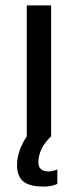

<svg xmlns="http://www.w3.org/2000/svg" viewBox="-20 -504 286 710"><path d="M142 186C161 186 178 183 192 176V123C177 128 166 130 161 130C135 130 122 119 122 97C122 62 138 30 169 0V-484H79V0C55 37 43 73 43 106C43 167 79 186 142 186Z"/></svg>

Font: Gamestation Text
Style: Bold
Weight: 400
Designer: Jonas Hecksher
Foundry: Jonas Hecksher, Playtypeª, e-types AS
Version: Version 1.003